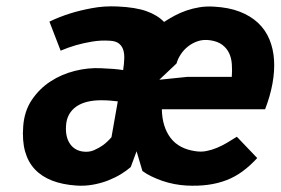

<svg xmlns="http://www.w3.org/2000/svg" viewBox="-20 -579 890 608"><path d="M657 -558Q704.5 -555.5 739.2 -542Q774 -528.5 797.5 -506.2Q821 -484 833.2 -454.2Q845.5 -424.5 847.8 -389.2Q850 -354 842.8 -314.2Q835.5 -274.5 819.5 -233H492.5Q493.5 -177.5 520.2 -142.2Q547 -107 600.5 -100Q617.5 -97.5 634 -100.8Q650.5 -104 666.8 -110.8Q683 -117.5 698.8 -126.8Q714.5 -136 730 -146L794.5 -78.5Q772 -54 748.2 -36.5Q724.5 -19 697.2 -8.5Q670 2 638.5 6.2Q607 10.5 569.5 8.5Q551.5 7.5 532 3.8Q512.5 0 494.2 -6.2Q476 -12.5 459.5 -20.5Q443 -28.5 431 -37.5L412.5 -100L394 -50Q381 -38.5 362.5 -27.2Q344 -16 321.5 -7.2Q299 1.5 273.2 6Q247.5 10.5 220.5 8.5Q177.5 5.5 144.8 -7.2Q112 -20 90.5 -42.8Q69 -65.5 59.5 -99.2Q50 -133 53.5 -179Q57 -227.5 81 -263Q105 -298.5 140 -321.2Q175 -344 217 -354.5Q259 -365 299.5 -363Q321 -362 338.5 -360.8Q356 -359.5 370 -357Q373 -377 373.5 -393.8Q374 -410.5 369.8 -422.5Q365.5 -434.5 355.8 -441.8Q346 -449 328.5 -450Q299 -452 271.2 -447.2Q243.5 -442.5 221 -436Q195 -428.5 172 -418.5L136.5 -510.5Q167.5 -525.5 202.5 -536.5Q232.5 -546 271.2 -553.2Q310 -560.5 352 -558.5Q409.5 -556 444.2 -543.5Q479 -531 499.5 -509.5Q515.5 -520 533.2 -529.5Q551 -539 570.8 -545.8Q590.5 -552.5 612 -556Q633.5 -559.5 657 -558ZM353 -258Q341.5 -259.5 328.2 -260.5Q315 -261.5 300 -261.5Q276.5 -261.5 256.8 -256.8Q237 -252 222.2 -242Q207.5 -232 198.8 -216.5Q190 -201 189 -179.5Q187 -145 201.5 -123.8Q216 -102.5 243 -99Q262 -96.5 278 -103.5Q294 -110.5 306.5 -119.5Q320.5 -130 333 -144.5ZM572.5 -335.5H714Q715.5 -355.5 714.2 -375Q713 -394.5 705.8 -410.2Q698.5 -426 684 -437Q669.5 -448 645.5 -451.5Q624.5 -454.5 607 -448.8Q589.5 -443 575.8 -432.2Q562 -421.5 552.5 -407Q543 -392.5 539 -378L484.5 -326.5Z"/></svg>

Font: B612
Style: Bold Italic
Weight: 700
Italic angle: -10°
Designer: Nicolas Chauveau, Thomas Paillot, Jonathan Favre-Lamarine, Jean-Luc Vinot
Foundry: AIRBUS
Version: Version 1.008